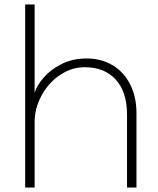

<svg xmlns="http://www.w3.org/2000/svg" viewBox="-20 -757 703 854"><path d="M92 -737H134V-344Q143 -375 173 -410.5Q203 -446 252.5 -471.5Q302 -497 366 -497Q430 -497 480.5 -467Q531 -437 559 -381.5Q587 -326 587 -254V77H545V-247Q545 -348 495 -403Q445 -458 357 -458Q297 -458 245.5 -422.5Q194 -387 164 -330.5Q134 -274 134 -215V77H92Z"/></svg>

Font: Gmarket Sans TTF Light
Style: Regular
Weight: 300
Designer: Creative Director : Sungho Lee; Art Director : Kiwoong Choi; Project Manager : Sori Yang, Jongwook Yoon; Font Designer :
Foundry: Sandoll Inc.
Version: Version 1.000;hotconv 1.0.109;makeotfexe 2.5.65596